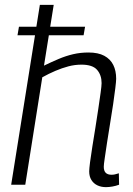

<svg xmlns="http://www.w3.org/2000/svg" viewBox="-20 -760 546 790"><path d="M52 -615 58 -650H330L324 -615ZM407 -74Q407 -57 415 -49Q423 -41 439 -41Q446 -41 453 -42.5Q460 -44 469 -47L470 0Q457 5 442.5 7.5Q428 10 416 10Q396 10 380.5 2.5Q365 -5 356 -19.5Q347 -34 347 -55Q347 -65 350.5 -92.5Q354 -120 360 -157Q366 -194 372.5 -234.5Q379 -275 384.5 -312.5Q390 -350 394 -378.5Q398 -407 398 -418Q398 -451 379.5 -472.5Q361 -494 315 -494Q288 -494 261.5 -487Q235 -480 208 -468.5Q181 -457 154 -442L84 0H26L144 -740H201L161 -490Q192 -505 221.5 -517.5Q251 -530 281 -537Q311 -544 344 -544Q384 -544 409 -530.5Q434 -517 446 -493Q458 -469 458 -436Q458 -426 454.5 -397.5Q451 -369 445.5 -331Q440 -293 433 -252Q426 -211 420.5 -173.5Q415 -136 411 -109.5Q407 -83 407 -74Z"/></svg>

Font: Georama ExtraCondensed Thin Light
Style: Italic
Weight: 300
Italic angle: -9°
Version: Version 1.001